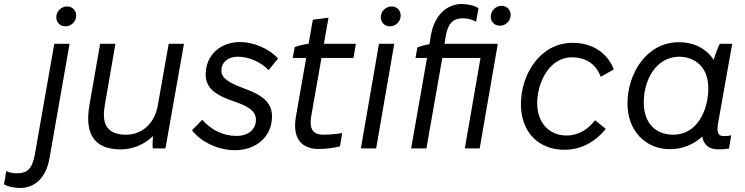

<svg xmlns="http://www.w3.org/2000/svg" viewBox="-157 -738 3707 955"><path d="M-56 197C15 197 72 147 89 50L189 -520H113L16 32C3 104 -24 124 -73 124C-94 124 -112 120 -126 113L-137 179C-115 192 -80 197 -56 197ZM168 -607C196 -607 222 -629 222 -661C222 -686 203 -706 177 -706C149 -706 123 -683 123 -652C123 -627 142 -607 168 -607Z M443 5C503 5 559 -18 604 -61C602 -40 601 -12 603 0H666L758 -520H682L628 -214C612 -122 548 -68 470 -68C359 -68 352 -142 364 -213L417 -520H341L288 -216C265 -83 302 5 443 5Z M1012 9C1120 9 1196 -61 1196 -159C1196 -244 1122 -274 1047 -302C972 -330 944 -354 944 -386C944 -428 977 -456 1026 -456C1079 -456 1140 -431 1179 -389L1226 -447C1182 -496 1104 -529 1037 -529C939 -529 866 -463 866 -368C866 -294 925 -262 1003 -235C1064 -214 1116 -192 1116 -143C1116 -94 1078 -62 1020 -62C953 -62 896 -90 849 -142L798 -90C845 -29 931 9 1012 9Z M1428 3C1462 3 1509 -3 1534 -10L1545 -76C1524 -72 1478 -68 1453 -68C1405 -68 1378 -88 1392 -166L1442 -450H1601L1613 -520H1454L1477 -650L1399 -640L1378 -520C1355 -518 1328 -511 1309 -504L1299 -450H1366L1315 -159C1295 -45 1347 3 1428 3Z M1638 0H1714L1804 -520H1728ZM1782 -607C1810 -607 1836 -629 1836 -661C1836 -686 1817 -706 1791 -706C1763 -706 1737 -683 1737 -652C1737 -627 1756 -607 1782 -607Z M1919 -502 1910 -450H1967L1888 0H1964L2043 -450H2233L2155 0H2229L2319 -520H2054L2060 -558C2071 -623 2098 -647 2145 -647C2171 -647 2193 -640 2211 -630L2223 -697C2204 -711 2167 -718 2140 -718C2063 -718 2003 -660 1986 -561L1979 -518C1959 -515 1937 -509 1919 -502ZM2329 -610C2357 -610 2383 -632 2383 -664C2383 -689 2364 -709 2338 -709C2310 -709 2284 -686 2284 -655C2284 -630 2303 -610 2329 -610Z M2651 7C2730 7 2801 -29 2856 -97L2803 -140C2769 -97 2724 -64 2661 -64C2572 -64 2515 -130 2515 -225C2515 -328 2576 -453 2687 -453C2762 -453 2810 -414 2831 -356L2896 -393C2863 -477 2788 -525 2691 -525C2531 -525 2434 -370 2434 -219C2434 -84 2519 7 2651 7Z M3415 5C3435 5 3450 4 3469 1L3480 -65C3468 -62 3457 -61 3444 -61C3416 -61 3406 -77 3415 -127L3485 -520H3423C3411 -495 3400 -466 3393 -440C3357 -495 3297 -528 3220 -528C3059 -528 2964 -373 2964 -222C2964 -88 3054 4 3175 4C3238 4 3293 -19 3336 -59C3343 -18 3369 5 3415 5ZM3223 -456C3267 -456 3366 -432 3366 -298C3366 -190 3311 -68 3192 -68C3101 -68 3045 -129 3045 -228C3045 -338 3104 -456 3223 -456Z"/></svg>

Font: Fixel Text 20240404
Style: Italic
Weight: 400
Width: 4
Italic angle: -10°
Designer: AlfaBravo + MacPaw
Foundry: Kyrylo Tkachov, Marchela Mozhyna, Serhii Makarenko, Maria Weinstein, Zakhar Kryvoshyya
Version: Version 1.211;Glyphs 3.2 (3225)